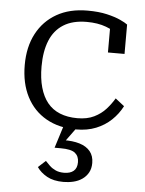

<svg xmlns="http://www.w3.org/2000/svg" viewBox="-56 -592 678 899"><g transform="rotate(5 283.0 -142.5)"><path d="M315 -41Q361 -41 393.5 -57Q426 -73 448 -97.5Q470 -122 486 -149L528 -116Q509 -79 478.5 -50Q448 -21 407 -4.5Q366 12 314 12Q233 12 173 -22Q113 -56 80.5 -119Q48 -182 48 -268Q48 -353 81 -415.5Q114 -478 174.5 -512.5Q235 -547 319 -547Q372 -547 410.5 -538Q449 -529 474 -517.5Q499 -506 509 -498V-360H431V-481Q442 -480 450 -476Q458 -472 463 -467Q468 -462 470 -456Q472 -450 470 -444Q450 -465 411 -479.5Q372 -494 320 -494Q254 -494 211 -467Q168 -440 147.5 -389.5Q127 -339 127 -268Q127 -212 139 -169.5Q151 -127 174 -98.5Q197 -70 232.5 -55.5Q268 -41 315 -41ZM323 -5 261 80 258 67Q303 66 335.5 76Q368 86 385.5 107.5Q403 129 403 162Q403 188 392.5 207Q382 226 364 238.5Q346 251 323 256.5Q300 262 276 262Q229 262 198.5 245Q168 228 151 203L186 171Q195 181 207 192.5Q219 204 235.5 211.5Q252 219 275 219Q304 219 320 205.5Q336 192 336 164Q336 136 317.5 121Q299 106 250 106H221L256 -5Z"/></g></svg>

Font: Roboto Serif Light
Style: Regular
Weight: 300
Designer: Greg Gazdowicz
Foundry: Commercial Type
Version: Version 1.008